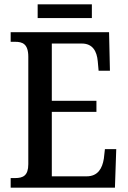

<svg xmlns="http://www.w3.org/2000/svg" viewBox="-20 -862 586 882"><path d="M153 -779H402V-842H153ZM29 0H508L514 -177H462L457 -133C450 -89 430 -52 378 -52H218V-348H423V-399H218V-662H356C406 -662 425 -626 429 -581L433 -537H485L481 -714H29V-670H49C83 -670 110 -661 110 -601V-108C110 -55 86 -44 49 -44H29Z"/></svg>

Font: Noto Serif Condensed Medium
Style: Regular
Weight: 500
Width: 3
Designer: Monotype Design Team
Foundry: Monotype Imaging Inc.
Version: Version 2.015